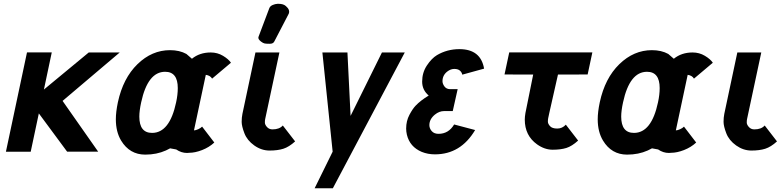

<svg xmlns="http://www.w3.org/2000/svg" viewBox="-20 -801 4123 1014"><path d="M185.1 -202.1 142.1 0.5H11.2L122.6 -524.4H253.4L211.9 -328.1L448.7 -523.9H612.3L310.5 -268.1L498.5 0H334.5Z M725.6 -260.7Q715.8 -215.8 715.8 -185.1Q715.8 -99.1 783.2 -99.1Q876 -99.1 910.2 -260.7Q918.9 -300.8 918.9 -335.9Q918.9 -421.9 852.1 -421.9Q760.3 -421.9 725.6 -260.7ZM1199.7 -469.7 1100.1 -385.7Q1090.8 -402.3 1066.9 -405.8L1004.4 -112.3Q1014.2 -112.8 1027.1 -118.7Q1040 -124.5 1047.4 -132.3L1111.8 -48.3Q1084.5 -22.9 1047.4 -8.5Q1010.3 5.9 980 5.9Q972.2 6.8 967.8 6.8Q937.5 6.8 910.6 -11.7L878.4 -17.6L856 -6.3Q807.1 15.6 747.1 15.6Q664.6 15.6 619.6 -58.6Q591.8 -105 591.8 -170.9Q591.8 -209.5 602.5 -260.7Q629.9 -388.2 706.1 -462.2Q782.2 -536.1 877.9 -536.1Q928.2 -536.1 964.4 -516.1L993.7 -490.7Q1034.2 -523.9 1092.8 -523.9Q1128.4 -523.9 1157.7 -506.3Q1187 -488.8 1199.7 -469.7Z M1428.7 -582Q1422.9 -569.8 1404.8 -569.8Q1386.7 -569.8 1378.2 -571.3Q1369.6 -572.8 1358.4 -581.5Q1340.8 -595.2 1345.2 -606.4L1402.3 -757.8Q1406.7 -769 1420.2 -774.7Q1433.6 -780.3 1445.3 -780.8H1451.7Q1476.6 -780.8 1489.7 -769Q1513.2 -749 1504.9 -728.5ZM1329.1 -523.9H1455.6L1380.4 -171.9Q1378.9 -165.5 1378.9 -154.1Q1378.9 -142.6 1390.1 -130.1Q1401.4 -117.7 1418.9 -117.7Q1455.6 -117.7 1473.6 -138.2L1538.6 -54.2Q1506.3 -24.9 1476.3 -15.4Q1446.3 -5.9 1403.6 -5.9Q1360.8 -5.9 1323 -32.7Q1285.2 -59.6 1270.8 -97.2Q1256.3 -134.8 1256.3 -157.5Q1256.3 -180.2 1260.3 -199.7Z M1736.8 0 1682.6 -523.9H1814.9L1831.5 -189L1997.1 -523.9H2117.7L1737.8 193.4H1641.6Z M2489.3 -114.3Q2413.1 14.2 2276.9 14.2Q2239.3 14.2 2207 1Q2144.5 -25.4 2128.9 -89.4Q2125 -106.4 2125 -122.1Q2125 -162.1 2142.3 -194.6Q2159.7 -227.1 2174.8 -242.7Q2201.2 -270.5 2244.1 -296.4Q2209.5 -325.7 2209.5 -370.1Q2209.5 -417.5 2234.4 -455.1Q2259.3 -492.7 2287.6 -509.8Q2341.3 -541.5 2406.2 -541.5Q2519 -541.5 2536.6 -438.5L2421.4 -406.7Q2418.9 -419.4 2408.7 -428.2Q2398.4 -437 2379.2 -437Q2359.9 -437 2341.8 -422.9Q2316.9 -403.3 2316.9 -372.1Q2316.9 -358.4 2327.4 -344.2Q2337.9 -330.1 2357.9 -330.1H2397L2371.1 -214.4H2325.7Q2299.8 -214.4 2276.9 -195.8Q2247.6 -171.9 2247.6 -140.1Q2247.6 -123 2260 -108.6Q2272.5 -94.2 2295.9 -94.2Q2349.1 -94.2 2378.4 -143.6Z M2875 -176.3Q2873.5 -169.4 2873.5 -158.4Q2873.5 -147.5 2884.8 -134.8Q2896 -122.1 2922.9 -122.1Q2949.7 -122.1 2968.3 -142.6L3033.2 -58.6Q3000.5 -28.8 2970.9 -19.5Q2941.4 -10.3 2898.7 -10.3Q2856 -10.3 2816.4 -38.6Q2751.5 -85 2751.5 -169.4Q2751.5 -183.6 2754.9 -204.1L2795.9 -407.2L2644.5 -407.7L2669.4 -524.4H3108.4L3083.5 -407.7L2926.8 -407.2L2880.9 -204.1Z M3270.5 -260.7Q3260.7 -215.8 3260.7 -185.1Q3260.7 -99.1 3328.1 -99.1Q3420.9 -99.1 3455.1 -260.7Q3463.9 -300.8 3463.9 -335.9Q3463.9 -421.9 3397 -421.9Q3305.2 -421.9 3270.5 -260.7ZM3744.6 -469.7 3645 -385.7Q3635.7 -402.3 3611.8 -405.8L3549.3 -112.3Q3559.1 -112.8 3572 -118.7Q3585 -124.5 3592.3 -132.3L3656.7 -48.3Q3629.4 -22.9 3592.3 -8.5Q3555.2 5.9 3524.9 5.9Q3517.1 6.8 3512.7 6.8Q3482.4 6.8 3455.6 -11.7L3423.3 -17.6L3400.9 -6.3Q3352.1 15.6 3292 15.6Q3209.5 15.6 3164.6 -58.6Q3136.7 -105 3136.7 -170.9Q3136.7 -209.5 3147.5 -260.7Q3174.8 -388.2 3251 -462.2Q3327.1 -536.1 3422.9 -536.1Q3473.1 -536.1 3509.3 -516.1L3538.6 -490.7Q3579.1 -523.9 3637.7 -523.9Q3673.3 -523.9 3702.6 -506.3Q3731.9 -488.8 3744.6 -469.7Z M3874 -523.9H4000.5L3925.3 -171.9Q3923.8 -165.5 3923.8 -154.1Q3923.8 -142.6 3935.1 -130.1Q3946.3 -117.7 3963.9 -117.7Q4000.5 -117.7 4018.6 -138.2L4083.5 -54.2Q4051.3 -24.9 4021.2 -15.4Q3991.2 -5.9 3948.5 -5.9Q3905.8 -5.9 3867.9 -32.7Q3830.1 -59.6 3815.7 -97.2Q3801.3 -134.8 3801.3 -157.5Q3801.3 -180.2 3805.2 -199.7Z"/></svg>

Font: Tuffy
Style: BoldItalic
Weight: 700
Italic angle: -12°
Designer: Thatcher Ulrich, Karoly Barta, Michael Everson
Version: Version 001.271